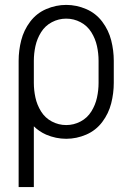

<svg xmlns="http://www.w3.org/2000/svg" viewBox="-20 -558 540 783"><path d="M56 205V-310Q56 -352 66.5 -393.5Q77 -435 103 -469.5Q129 -504 168.5 -521Q208 -538 250 -538Q292 -538 331.5 -521Q371 -504 397 -469.5Q423 -435 433.5 -393.5Q444 -352 444 -310V-220Q444 -178 433.5 -136.5Q423 -95 397 -60.5Q371 -26 331.5 -9Q292 8 250 8Q208 8 168 -9Q139 -22 118 -43V205ZM250 -48Q281 -48 308.5 -62.5Q336 -77 352.5 -103.5Q369 -130 375.5 -160Q382 -190 382 -220V-310Q382 -340 375.5 -370Q369 -400 352.5 -426.5Q336 -453 308.5 -467.5Q281 -482 250 -482Q219 -482 191.5 -467.5Q164 -453 147.5 -426.5Q131 -400 124.5 -370Q118 -340 118 -310V-220Q118 -190 124.5 -160Q131 -130 147.5 -103.5Q164 -77 191.5 -62.5Q219 -48 250 -48Z"/></svg>

Font: Iosevka SS01 Light
Style: Regular
Weight: 300
Monospace: yes
Designer: Belleve Invis
Foundry: Belleve Invis
Version: 2.3.3; ttfautohint (v1.8.3)